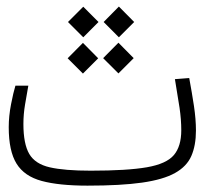

<svg xmlns="http://www.w3.org/2000/svg" viewBox="-20 -568 626 589"><path d="M248.5 1.5Q161.1 1.5 107.9 -12.9Q54.7 -27.3 30.8 -65.9Q6.8 -104.5 6.8 -177.7Q6.8 -211.9 13.9 -248.3Q21 -284.7 27.3 -305.2H66.9Q62 -277.3 56.9 -247.6Q51.8 -217.8 51.8 -187.5Q51.8 -126.5 69.8 -95.7Q87.9 -64.9 132.8 -54.7Q177.7 -44.4 258.3 -44.4Q370.6 -44.4 430.7 -54.9Q490.7 -65.4 513.4 -92.3Q536.1 -119.1 536.1 -168.5Q536.1 -201.2 530.8 -237.3Q525.4 -273.4 516.6 -325.2L560.5 -328.6Q568.8 -283.7 575 -242.9Q581.1 -202.1 581.1 -167.5Q581.1 -122.1 567.1 -89.8Q553.2 -57.6 517.1 -37.4Q481 -17.1 416 -7.8Q351.1 1.5 248.5 1.5ZM234.4 -342.3 187.5 -389.2 234.4 -436.5 281.2 -389.2ZM235.4 -453.6 188.5 -500.5 235.4 -547.4 282.2 -500.5ZM343.3 -342.8 296.4 -389.6 343.3 -437 390.1 -389.6ZM344.7 -453.6 297.9 -500.5 344.7 -547.9 391.6 -500.5Z"/></svg>

Font: Cascadia Mono NF ExtraLight
Style: Regular
Weight: 200
Monospace: yes
Designer: Aaron Bell
Foundry: Saja Typeworks
Version: Version 2404.023; ttfautohint (v1.8.4)